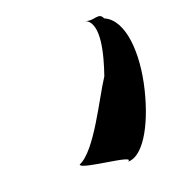

<svg xmlns="http://www.w3.org/2000/svg" viewBox="-72 -730 477 531"><g transform="rotate(-15 166.5 -464.0)"><path d="M100 -286C99 -270 261 -275 231 -259C273 -261 311 -335 327 -439C343 -543 326 -641 270 -659C259 -681 241 -657 216 -666C261 -653 243 -560 229 -504C199 -449 150 -312 100 -286Z"/></g></svg>

Font: Interstorm
Style: Obl
Weight: 400
Version: Version 0.7